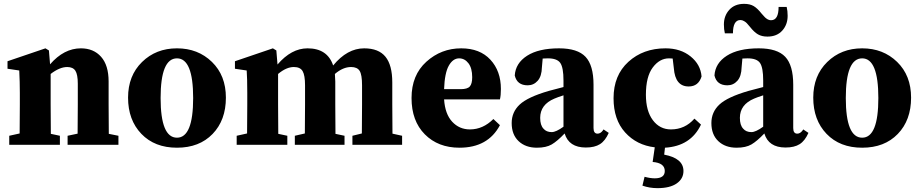

<svg xmlns="http://www.w3.org/2000/svg" viewBox="-20 -752 4779 997"><path d="M545 -57 595 -47V0H331V-47L383 -58Q384 -107 384 -210V-317Q384 -365 371.5 -384.5Q359 -404 329 -404Q290 -404 243 -368V-210Q243 -106 244 -57L291 -47V0H28V-47L82 -59Q83 -107 83 -210V-270Q83 -326 80 -386L19 -395V-434L216 -501L234 -490L240 -418Q312 -501 400 -501Q466 -501 505 -457Q544 -413 544 -329V-210Q544 -106 545 -57Z M899 -449Q814 -449 814 -243Q814 -37 899 -37Q983 -37 983 -243Q983 -449 899 -449ZM1153 -245Q1153 -128 1084 -56.5Q1015 15 899 15Q783 15 714 -57Q645 -129 645 -245Q645 -359 717.5 -430Q790 -501 899 -501Q1008 -501 1080.5 -430.5Q1153 -360 1153 -245Z M2018 -58 2068 -47V0H1810V-47L1859 -59Q1860 -107 1860 -210V-309Q1860 -364 1847.5 -384Q1835 -404 1803 -404Q1761 -404 1719 -368Q1721 -344 1721 -329V-210Q1721 -106 1722 -57L1769 -47V0H1511V-47L1563 -59Q1564 -107 1564 -210V-309Q1564 -361 1551.5 -382.5Q1539 -404 1506 -404Q1467 -404 1424 -368V-210Q1424 -106 1425 -57L1472 -47V0H1209V-47L1263 -59Q1264 -107 1264 -210V-270Q1264 -346 1261 -386L1200 -395V-434L1397 -501L1415 -490L1421 -417Q1493 -501 1577 -501Q1680 -501 1710 -412Q1783 -501 1871 -501Q1946 -501 1981.5 -457.5Q2017 -414 2017 -324V-210Q2017 -106 2018 -58Z M2286 -289H2372Q2407 -289 2419.5 -303Q2432 -317 2432 -351Q2432 -398 2412.5 -423.5Q2393 -449 2364 -449Q2332 -449 2310.5 -411Q2289 -373 2286 -289ZM2542 -134 2576 -102Q2514 15 2366 15Q2255 15 2186 -54.5Q2117 -124 2117 -243Q2117 -362 2194 -431.5Q2271 -501 2375 -501Q2472 -501 2526.5 -442Q2581 -383 2581 -290Q2581 -256 2576 -236H2286Q2291 -160 2328 -120Q2365 -80 2420 -80Q2488 -80 2542 -134Z M2906 -94V-257Q2875 -247 2859 -240Q2785 -209 2785 -140Q2785 -102 2802 -84Q2817 -66 2845 -66Q2867 -66 2906 -94ZM3114 -80 3141 -62Q3123 -21 3095.5 -3.5Q3068 14 3022 14Q2934 14 2912 -59Q2874 -19 2845 -2Q2816 15 2768 15Q2709 15 2673 -19Q2637 -53 2637 -113Q2637 -170 2678.5 -209Q2720 -248 2830 -280Q2850 -286 2906 -300V-334Q2906 -401 2889.5 -425Q2873 -449 2825 -449Q2808 -449 2798 -448L2794 -403Q2793 -356 2772 -332.5Q2751 -309 2720 -309Q2665 -309 2653 -360Q2657 -424 2717 -462.5Q2777 -501 2883 -501Q2979 -501 3020.5 -457Q3062 -413 3062 -312V-87Q3062 -58 3083 -58Q3098 -58 3110 -74Z M3479 -398 3473 -448Q3467 -449 3454 -449Q3405 -449 3369.5 -401.5Q3334 -354 3334 -260Q3334 -176 3370 -128Q3406 -80 3464 -80Q3537 -80 3586 -136L3620 -105Q3567 7 3433 15L3429 51Q3529 70 3529 136Q3529 176 3494 200.5Q3459 225 3394 225Q3353 225 3316 212L3327 166Q3357 174 3380 174Q3432 174 3432 136Q3432 94 3369 89L3380 13Q3286 2 3226 -64.5Q3166 -131 3166 -242Q3166 -361 3243 -431Q3320 -501 3436 -501Q3514 -501 3566 -459Q3618 -417 3623 -355Q3607 -303 3556 -303Q3486 -303 3479 -398Z M3786 -579H3744Q3739 -599 3739 -625Q3739 -670 3767 -701Q3795 -732 3844 -732Q3874 -732 3893.5 -720.5Q3913 -709 3935 -681Q3936 -680 3940 -675.5Q3944 -671 3945 -670Q3946 -669 3949.5 -665Q3953 -661 3954.5 -660Q3956 -659 3959.5 -656Q3963 -653 3965.5 -652Q3968 -651 3971 -649.5Q3974 -648 3977.5 -647.5Q3981 -647 3984 -647Q4023 -647 4023 -716H4065Q4070 -695 4070 -670Q4070 -624 4042 -593Q4014 -562 3965 -562Q3936 -562 3916 -573.5Q3896 -585 3874 -613Q3863 -626 3858 -631.5Q3853 -637 3843.5 -642.5Q3834 -648 3825 -648Q3786 -648 3786 -579ZM3943 -94V-257Q3912 -247 3896 -240Q3822 -209 3822 -140Q3822 -102 3839 -84Q3854 -66 3882 -66Q3904 -66 3943 -94ZM4151 -80 4178 -62Q4160 -21 4132.5 -3.5Q4105 14 4059 14Q3971 14 3949 -59Q3911 -19 3882 -2Q3853 15 3805 15Q3746 15 3710 -19Q3674 -53 3674 -113Q3674 -170 3715.5 -209Q3757 -248 3867 -280Q3887 -286 3943 -300V-334Q3943 -401 3926.5 -425Q3910 -449 3862 -449Q3845 -449 3835 -448L3831 -403Q3830 -356 3809 -332.5Q3788 -309 3757 -309Q3702 -309 3690 -360Q3694 -424 3754 -462.5Q3814 -501 3920 -501Q4016 -501 4057.5 -457Q4099 -413 4099 -312V-87Q4099 -58 4120 -58Q4135 -58 4147 -74Z M4457 -449Q4372 -449 4372 -243Q4372 -37 4457 -37Q4541 -37 4541 -243Q4541 -449 4457 -449ZM4711 -245Q4711 -128 4642 -56.5Q4573 15 4457 15Q4341 15 4272 -57Q4203 -129 4203 -245Q4203 -359 4275.5 -430Q4348 -501 4457 -501Q4566 -501 4638.5 -430.5Q4711 -360 4711 -245Z"/></svg>

Font: TypoPRO Source Serif Pro
Style: Bold
Weight: 700
Designer: Frank Grießhammer
Foundry: Adobe Systems Incorporated
Version: Version 1.017;PS 1.0;hotconv 1.0.79;makeotf.lib2.5.61930